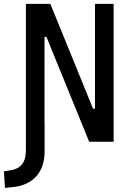

<svg xmlns="http://www.w3.org/2000/svg" viewBox="-58 -713 664 966"><path d="M-33.2 232.4 -38.1 148.9 -3.9 143.6Q33.7 137.7 53 113.3Q72.3 88.9 72.3 43V-89.8H166.5V46.9Q166.5 127.4 124.5 174.1Q82.5 220.7 5.9 228.5ZM390.6 0 175.8 -527.3H130.9V-693.4H195.3L410.2 -166H434.6V0ZM72.3 0V-693.4H166V0ZM419.9 0V-693.4H513.7V0Z"/></svg>

Font: Cascadia Mono
Style: Regular
Weight: 400
Monospace: yes
Designer: Aaron Bell
Foundry: Saja Typeworks
Version: Version 2102.003